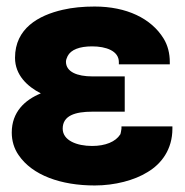

<svg xmlns="http://www.w3.org/2000/svg" viewBox="-20 -558 566 588"><path d="M16 -152C16 -127 23 -103 37 -83C79 -21 167 10 270 10C332 10 392 -6 432 -31C474 -56 508 -100 508 -164V-171H352V-164C352 -162 349 -145 348 -146C334 -124 303 -111 262 -111C215 -111 172 -128 172 -164C172 -204 210 -216 263 -216H362V-324H263C216 -324 182 -338 182 -369C182 -374 184 -380 187 -386C197 -406 224 -416 262 -416C305 -416 344 -402 344 -368V-361H500V-368C500 -394 494 -419 481 -440C443 -502 367 -538 270 -538C235 -538 202 -535 172 -528C98 -511 26 -471 26 -381C26 -328 64 -293 105 -272C56 -252 16 -215 16 -152Z"/></svg>

Font: Asimov Pro
Style: Blk
Weight: 900
Designer: Google
Version: Version 2.000980; 2014